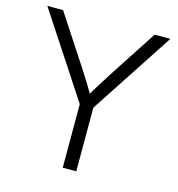

<svg xmlns="http://www.w3.org/2000/svg" viewBox="-108 -822 852 917"><g transform="rotate(15 318.0 -364.0)"><path d="M284.7 0V-314.5L13.7 -727.5H91.3L247.1 -489.7Q270 -455.1 290.8 -421.1Q311.5 -387.2 332.5 -350.6H304.7Q325.2 -387.2 346.2 -421.4Q367.2 -455.6 389.2 -489.7L544.4 -727.5H622.1L351.6 -314.5V0Z"/></g></svg>

Font: Inter 28pt Light
Style: Regular
Weight: 300
Designer: Rasmus Andersson
Foundry: rsms
Version: Version 4.001;git-66647c0bb